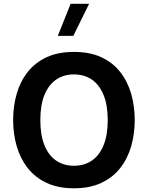

<svg xmlns="http://www.w3.org/2000/svg" viewBox="-20 -988 780 1013"><path d="M370.2 -714.1Q286 -714.1 225.3 -685.8Q164.7 -657.4 125.7 -607.6Q86.6 -557.7 68 -492.7Q49.3 -427.7 49.3 -354.6Q49.3 -281.7 68.1 -216.6Q87 -151.5 126 -101.6Q165 -51.7 225.7 -23.2Q286.3 5.4 370.2 5.4Q454.2 5.4 514.8 -23.2Q575.5 -51.7 614.5 -101.6Q653.5 -151.5 672.2 -216.6Q690.8 -281.7 690.8 -354.6Q690.8 -427.7 672.2 -492.7Q653.5 -557.7 614.7 -607.6Q575.8 -657.4 515.2 -685.8Q454.5 -714.1 370.2 -714.1ZM370.2 -595.4Q424.8 -595.4 464.7 -568Q504.5 -540.5 526.4 -486.9Q548.4 -433.2 548.4 -354.6Q548.4 -276.4 526.8 -222.6Q505.2 -168.8 465.2 -141.1Q425.1 -113.5 370.2 -113.5Q315.5 -113.5 275.6 -141.1Q235.6 -168.8 214.2 -222.4Q192.8 -276 192.8 -354.6Q192.8 -433.2 214.5 -486.9Q236.3 -540.5 276.1 -568Q316 -595.4 370.2 -595.4ZM352.6 -968.1 285.1 -798.9H366.8L450.3 -968.1Z"/></svg>

Font: Estedad VF
Style: Regular
Weight: 100
Designer: Amin Abedi
Version: Version 7.3